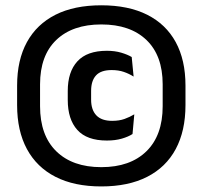

<svg xmlns="http://www.w3.org/2000/svg" viewBox="-20 -672 746 707"><path d="M353 14.5Q253.5 14.5 184.5 -20.8Q115.5 -56 79.2 -123Q43 -190 43 -285V-357Q43 -451 79.2 -517Q115.5 -583 184.5 -617.8Q253.5 -652.5 353 -652.5Q452.5 -652.5 521.8 -617.8Q591 -583 627 -517Q663 -451 663 -357V-285Q663 -190 627 -123Q591 -56 521.8 -20.8Q452.5 14.5 353 14.5ZM373.5 -154.5Q300 -154.5 264.8 -193.5Q229.5 -232.5 229.5 -304V-337Q229.5 -407.5 265 -446.2Q300.5 -485 373.5 -485Q403 -485 426.5 -478Q450 -471 465 -462L472 -390Q455.5 -400.5 436 -407.2Q416.5 -414 391 -414Q351.5 -414 333.5 -394.2Q315.5 -374.5 315.5 -337.5V-305Q315.5 -267.5 334.8 -247.2Q354 -227 393 -227Q419 -227 438.5 -234Q458 -241 474.5 -251L468 -178.5Q452.5 -168.5 428.5 -161.5Q404.5 -154.5 373.5 -154.5ZM353 -56.5Q459.5 -56.5 519.2 -115Q579 -173.5 579 -281V-361.5Q579 -467.5 519.2 -524.8Q459.5 -582 353 -582Q247 -582 187.2 -524.8Q127.5 -467.5 127.5 -361.5V-281Q127.5 -173.5 187.2 -115Q247 -56.5 353 -56.5Z"/></svg>

Font: Anek Bangla Medium SemiBold
Style: Regular
Weight: 600
Version: Version 1.003